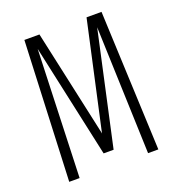

<svg xmlns="http://www.w3.org/2000/svg" viewBox="-128 -802 826 904"><g transform="rotate(-20 285.0 -350.0)"><path d="M65 0 95 -700H170.5L287.5 -164L288 -160.5L288.5 -164L406.5 -700H481.5L511.5 0H460L437.5 -639L313 -70.5H263L139.5 -639L117 0Z"/></g></svg>

Font: League Mono Narrow UltraLight
Style: Regular
Weight: 200
Width: 3
Designer: Tyler Finck
Foundry: The League of Moveable Type / Tyler Finck
Version: Version 2.210